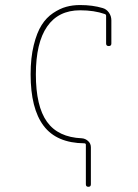

<svg xmlns="http://www.w3.org/2000/svg" viewBox="-20 -550 540 750"><path d="M309.6 9.8Q201.2 8.8 150.4 -58.6Q99.6 -126 99.6 -259.8Q99.6 -324.2 111.8 -373.5Q124 -422.9 142.6 -452.1Q161.1 -481.4 187.5 -499Q213.9 -516.6 238.8 -523.4Q263.7 -530.3 293 -530.3Q341.8 -530.3 380.9 -518.6Q395.5 -514.6 405.3 -501Q415 -487.3 415 -470.7V-379.9Q415 -370.1 404.8 -370.1Q394.5 -370.1 394.5 -379.9V-488.3Q394.5 -493.2 389.6 -495.1Q347.7 -509.8 293 -509.8Q208 -509.8 164.1 -446.3Q120.1 -382.8 120.1 -259.8Q120.1 -134.8 163.6 -74.2Q207 -13.7 299.8 -9.8Q313.5 -8.8 324.2 1Q335 10.7 335 25.4V169.9Q335 179.7 325.2 179.7Q315.4 179.7 315.4 169.9V14.6Q314.5 9.8 309.6 9.8Z"/></svg>

Font: Rounded-X Mgen+ 1mn thin
Style: Regular
Weight: 100
Designer: [Source Han Sans]
Ryoko NISHIZUKA  (kana & ideographs); Paul D. Hunt (Latin, Greek & Cyrillic); Wenlong ZHANG  (bopomofo
Version: Version 1.059.20150602